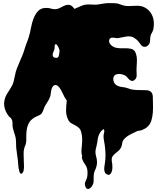

<svg xmlns="http://www.w3.org/2000/svg" viewBox="-20 -740 1014 1235"><path d="M77 -258Q81 -280 89 -300.5Q97 -321 106 -341.5Q115 -362 123.5 -382.5Q132 -403 138 -424Q144 -445 152.5 -466Q161 -487 167 -508Q174 -531 179.5 -562Q185 -593 195.5 -620.5Q206 -648 224 -668Q242 -688 273 -689Q292 -690 309.5 -684.5Q327 -679 345 -682Q355 -684 364 -688.5Q373 -693 381.5 -697.5Q390 -702 399 -705.5Q408 -709 419 -709Q432 -709 441.5 -701.5Q451 -694 458.5 -683.5Q466 -673 471.5 -661Q477 -649 482 -639Q496 -608 503 -578.5Q510 -549 517 -516Q530 -456 555.5 -398.5Q581 -341 612 -288Q623 -269 634.5 -250.5Q646 -232 656 -212L668 -188Q683 -158 697 -127.5Q711 -97 731 -68Q744 -50 743.5 -30.5Q743 -11 732 9Q715 40 688 64Q674 77 653.5 87Q633 97 623 114Q612 132 608.5 157Q605 182 600 203Q595 221 594 234Q593 247 598 265Q603 282 604 298.5Q605 315 600 332Q597 344 591.5 354.5Q586 365 584 378Q582 391 582.5 404Q583 417 582 430Q581 441 574.5 452.5Q568 464 559.5 470.5Q551 477 542 475Q533 473 528 456Q523 440 530.5 426Q538 412 541 397Q543 385 543 370.5Q543 356 540 344Q535 327 524 312.5Q513 298 508 280Q505 269 509 262.5Q513 256 517 246Q524 226 524 203Q524 192 522.5 180.5Q521 169 521 158Q521 147 523 137Q525 127 527 116Q531 93 526 72Q521 51 504 34Q475 3 450 -34Q425 -71 401 -106Q395 -114 388 -130Q381 -146 372.5 -161Q364 -176 353.5 -186Q343 -196 331 -192Q322 -189 317 -179.5Q312 -170 309.5 -158.5Q307 -147 306 -135.5Q305 -124 302 -117Q297 -103 289.5 -91Q282 -79 274 -66Q266 -54 262 -41Q258 -28 251 -15Q245 -4 229.5 2.5Q214 9 203 15Q188 24 177 35.5Q166 47 160 64Q153 82 151 101Q149 120 149 140V161Q149 171 147 181Q145 191 141.5 198Q138 205 136 214Q131 231 132 251Q133 271 133 289Q133 305 134 320Q135 335 133 351Q132 360 128 367.5Q124 375 119.5 377Q115 379 110.5 375Q106 371 103 357Q98 337 97 317Q96 297 93 277Q91 260 88.5 243Q86 226 84 208Q83 190 83 171Q83 152 78 135Q74 121 69.5 108Q65 95 62 81Q60 67 60.5 52.5Q61 38 54 25Q50 18 45.5 15.5Q41 13 36 7Q-12 -57 18 -123Q25 -137 33.5 -149.5Q42 -162 50 -176Q63 -196 67.5 -215Q72 -234 77 -258ZM323 -405Q316 -388 320.5 -378Q325 -368 343 -368Q354 -368 357 -377.5Q360 -387 362 -401Q363 -408 363 -413Q363 -418 361 -423Q360 -426 357 -433Q354 -440 350 -446Q346 -452 342 -455Q338 -458 334 -452Q331 -447 331.5 -440.5Q332 -434 331 -427Q330 -421 327.5 -415.5Q325 -410 323 -405ZM410 -289Q412 -308 414.5 -327.5Q417 -347 416 -367Q415 -383 413 -398.5Q411 -414 411 -429Q411 -440 410.5 -451Q410 -462 412 -474Q415 -507 422 -540Q427 -561 425.5 -583.5Q424 -606 425 -628Q426 -652 438 -666Q450 -680 471 -688Q488 -695 504 -702.5Q520 -710 538 -711Q556 -712 573.5 -710.5Q591 -709 609 -711Q626 -713 643.5 -716.5Q661 -720 679 -720Q699 -720 718 -719.5Q737 -719 756 -711Q771 -705 783.5 -703Q796 -701 808 -701Q820 -701 833 -702Q846 -703 862 -703Q893 -703 915.5 -689.5Q938 -676 951.5 -654.5Q965 -633 968.5 -606Q972 -579 966 -551Q963 -538 955.5 -526.5Q948 -515 947 -501Q945 -487 944.5 -473Q944 -459 932 -448Q920 -437 906.5 -439Q893 -441 884 -455Q876 -467 868 -476Q860 -485 847 -494Q835 -503 822 -505Q809 -507 795.5 -505.5Q782 -504 768 -500.5Q754 -497 741 -495Q735 -494 728.5 -495Q722 -496 715 -497Q708 -498 702 -498Q696 -498 691 -495Q685 -491 683 -485Q681 -479 682 -472.5Q683 -466 686.5 -460Q690 -454 694 -450Q707 -438 722 -434Q737 -430 753 -429.5Q769 -429 785.5 -429.5Q802 -430 818 -427Q839 -424 848 -408.5Q857 -393 859.5 -373Q862 -353 860 -331.5Q858 -310 858 -294Q858 -278 859 -259Q860 -240 849 -229Q839 -219 830.5 -219.5Q822 -220 815 -225.5Q808 -231 801 -239.5Q794 -248 787 -253Q781 -257 771.5 -260Q762 -263 751.5 -264Q741 -265 731.5 -262.5Q722 -260 716 -254Q710 -247 709 -238Q708 -229 710 -220Q712 -211 717.5 -203.5Q723 -196 729 -192Q746 -182 767.5 -180Q789 -178 806 -171Q829 -162 860.5 -161Q892 -160 917 -160Q963 -160 963 -115Q963 -94 964 -68Q965 -42 963 -16Q961 10 954 34Q947 58 930 74Q922 82 912 87.5Q902 93 892 97Q884 100 875.5 100.5Q867 101 861 104Q841 113 818 125Q795 137 779 154Q767 168 766 181.5Q765 195 758 210Q750 225 737 234.5Q724 244 713 255Q705 263 702 269.5Q699 276 698.5 283Q698 290 699 297Q700 304 702 314Q703 323 703 337Q703 351 699 363.5Q695 376 687 382Q679 388 665 380Q657 376 654 367.5Q651 359 650.5 350Q650 341 651.5 331.5Q653 322 654 315Q659 286 658.5 255.5Q658 225 654 195Q652 181 649 166Q646 151 646 136Q646 126 649.5 113.5Q653 101 648 92Q644 84 635.5 79.5Q627 75 617.5 73Q608 71 597.5 70.5Q587 70 580 70Q576 70 573.5 76.5Q571 83 569 91.5Q567 100 566 107.5Q565 115 565 118Q565 132 566.5 143Q568 154 565 168Q562 181 557 194.5Q552 208 551 222V239Q551 249 550 257Q549 265 545 271Q541 277 532 278Q518 280 512 270Q506 260 504.5 245.5Q503 231 504.5 216.5Q506 202 507 194Q509 171 508.5 150.5Q508 130 502 108Q498 93 489.5 84.5Q481 76 467 68Q453 60 440 53.5Q427 47 419 31Q405 3 405 -27Q405 -57 409 -87Q413 -118 414 -151Q415 -184 410 -214Q406 -234 407 -251Q408 -268 410 -289Z"/></svg>

Font: Double Feature
Style: Regular
Weight: 400
Designer: David Shetterly
Foundry: David Shetterly
Version: Version 2.100 1997 initial release